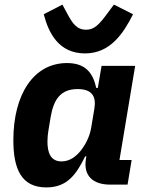

<svg xmlns="http://www.w3.org/2000/svg" viewBox="-20 -802 640 834"><path d="M181.1 12.1C272 12.1 311.1 -44 350.1 -122.9H355.1L353 -110.1C342 -38 383.9 0 459.2 0H534.1L551.8 -106.9H498.9L567.1 -516H421.2L404.8 -420.1H398.1C383.2 -487.9 349.1 -528.1 271 -528.1C126.1 -528.1 38 -392 38 -192.8C38 -67.8 73.2 12.1 181.1 12.1ZM170.1 -740.1C191.1 -658 235.8 -570 349.1 -570C458.1 -570 514.9 -654.8 557.9 -740.1L474.8 -782L448.9 -747.2C413 -698.2 391 -672.9 354.8 -672.9C312.9 -672.9 295.1 -699.9 271 -745L251.1 -782ZM186.1 -187.1C186.1 -204.9 187.9 -220.9 190 -233L199.9 -293C213.1 -371.1 244 -415.1 317.1 -415.1C378.9 -415.1 399.1 -383.9 389.9 -329.9L376.1 -247.2C369 -203.8 346.9 -168 332 -149.1C308.9 -120 280.9 -100.9 247.2 -100.9C199.9 -100.9 186.1 -138.8 186.1 -187.1Z"/></svg>

Font: Margiela Mono Italic Bold It
Style: Regular
Weight: 700
Designer: Mike Abbink, Paul van der Laan, Pieter van Rosmalen
Foundry: Bold Monday
Version: Version 2.003 2021